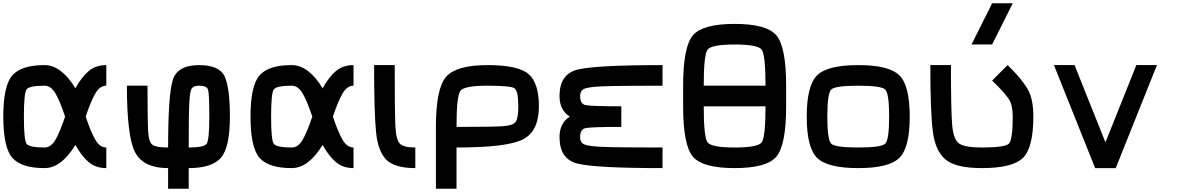

<svg xmlns="http://www.w3.org/2000/svg" viewBox="-20 -1020 7165 1165"><path d="M625 -125V0Q562.5 0 519.5 -35.2Q476.6 -70.3 437.5 -140.6Q351.6 0 250 0Q109.4 0 54.7 -62.5Q0 -125 0 -312.5Q0 -500 54.7 -562.5Q109.4 -625 250 -625Q351.6 -625 437.5 -484.4Q476.6 -554.7 519.5 -589.8Q562.5 -625 625 -625V-500Q585.9 -500 558.6 -453.1Q531.2 -406.2 500 -312.5Q531.2 -218.8 558.6 -171.9Q585.9 -125 625 -125ZM250 -500Q156.2 -500 140.6 -476.6Q125 -453.1 125 -312.5Q125 -171.9 140.6 -148.4Q156.2 -125 250 -125Q289.1 -125 316.4 -171.9Q343.8 -218.8 375 -312.5Q343.8 -406.2 316.4 -453.1Q289.1 -500 250 -500Z M1375 -312.5Q1375 -125 1320.3 -62.5Q1265.6 0 1125 0V125H1000V0Q851.6 0 800.8 -93.8Q750 -187.5 750 -500H875Q875 -289.1 878.9 -222.7Q882.8 -156.2 906.2 -140.6Q929.7 -125 1000 -125Q1000 -437.5 1027.3 -531.2Q1054.7 -625 1187.5 -625Q1312.5 -625 1343.8 -554.7Q1375 -484.4 1375 -312.5ZM1250 -312.5Q1250 -453.1 1242.2 -476.6Q1234.4 -500 1187.5 -500Q1156.2 -500 1144.5 -484.4Q1132.8 -468.8 1128.9 -402.3Q1125 -335.9 1125 -125Q1218.8 -125 1234.4 -148.4Q1250 -171.9 1250 -312.5Z M2125 -125V0Q2062.5 0 2019.5 -35.2Q1976.6 -70.3 1937.5 -140.6Q1851.6 0 1750 0Q1609.4 0 1554.7 -62.5Q1500 -125 1500 -312.5Q1500 -500 1554.7 -562.5Q1609.4 -625 1750 -625Q1851.6 -625 1937.5 -484.4Q1976.6 -554.7 2019.5 -589.8Q2062.5 -625 2125 -625V-500Q2085.9 -500 2058.6 -453.1Q2031.2 -406.2 2000 -312.5Q2031.2 -218.8 2058.6 -171.9Q2085.9 -125 2125 -125ZM1750 -500Q1656.2 -500 1640.6 -476.6Q1625 -453.1 1625 -312.5Q1625 -171.9 1640.6 -148.4Q1656.2 -125 1750 -125Q1789.1 -125 1816.4 -171.9Q1843.8 -218.8 1875 -312.5Q1843.8 -406.2 1816.4 -453.1Q1789.1 -500 1750 -500Z M2375 -625Q2375 -343.8 2378.9 -257.8Q2382.8 -171.9 2406.2 -148.4Q2429.7 -125 2500 -125V0Q2375 0 2324.2 -50.8Q2273.4 -101.6 2261.7 -218.8Q2250 -335.9 2250 -625Z M3125 -375Q3125 -468.8 3101.6 -484.4Q3078.1 -500 2937.5 -500Q2796.9 -500 2773.4 -468.8Q2750 -437.5 2750 -250Q2960.9 -250 3027.3 -253.9Q3093.8 -257.8 3109.4 -281.2Q3125 -304.7 3125 -375ZM3250 -375Q3250 -226.6 3156.2 -175.8Q3062.5 -125 2750 -125V125H2625V-250Q2625 -484.4 2687.5 -554.7Q2750 -625 2937.5 -625Q3125 -625 3187.5 -570.3Q3250 -515.6 3250 -375Z M4000 -500Q3718.8 -500 3632.8 -496.1Q3546.9 -492.2 3523.4 -480.5Q3500 -468.8 3500 -437.5Q3500 -390.6 3531.2 -382.8Q3562.5 -375 3750 -375V-250Q3562.5 -250 3531.2 -242.2Q3500 -234.4 3500 -187.5Q3500 -156.2 3523.4 -144.5Q3546.9 -132.8 3632.8 -128.9Q3718.8 -125 4000 -125V0Q3593.8 0 3484.4 -27.3Q3375 -54.7 3375 -187.5Q3375 -273.4 3437.5 -312.5Q3375 -351.6 3375 -437.5Q3375 -570.3 3484.4 -597.7Q3593.8 -625 4000 -625Z M4437.5 -875Q4632.8 -875 4691.4 -804.7Q4750 -734.4 4750 -500V-375Q4750 -140.6 4691.4 -70.3Q4632.8 0 4437.5 0Q4242.2 0 4183.6 -70.3Q4125 -140.6 4125 -375V-500Q4125 -734.4 4183.6 -804.7Q4242.2 -875 4437.5 -875ZM4250 -375Q4250 -187.5 4273.4 -156.2Q4296.9 -125 4437.5 -125Q4578.1 -125 4601.6 -156.2Q4625 -187.5 4625 -375ZM4437.5 -750Q4296.9 -750 4273.4 -718.8Q4250 -687.5 4250 -500H4625Q4625 -687.5 4601.6 -718.8Q4578.1 -750 4437.5 -750Z M5375 -312.5Q5375 -453.1 5351.6 -476.6Q5328.1 -500 5187.5 -500Q5046.9 -500 5023.4 -476.6Q5000 -453.1 5000 -312.5Q5000 -171.9 5023.4 -148.4Q5046.9 -125 5187.5 -125Q5328.1 -125 5351.6 -148.4Q5375 -171.9 5375 -312.5ZM5500 -312.5Q5500 -125 5437.5 -62.5Q5375 0 5187.5 0Q5000 0 4937.5 -62.5Q4875 -125 4875 -312.5Q4875 -500 4937.5 -562.5Q5000 -625 5187.5 -625Q5375 -625 5437.5 -562.5Q5500 -500 5500 -312.5Z M5937.5 0Q5781.2 0 5718.8 -50.8Q5656.2 -101.6 5640.6 -218.8Q5625 -335.9 5625 -625H5750Q5750 -343.8 5757.8 -257.8Q5765.6 -171.9 5800.8 -148.4Q5835.9 -125 5937.5 -125Q6078.1 -125 6101.6 -148.4Q6125 -171.9 6125 -312.5Q6125 -382.8 6101.6 -418Q6078.1 -453.1 6031.2 -500Q6007.8 -523.4 6000 -531.2L6093.8 -625Q6101.6 -617.2 6117.2 -601.6Q6179.7 -539.1 6214.8 -480.5Q6250 -421.9 6250 -312.5Q6250 -125 6187.5 -62.5Q6125 0 5937.5 0ZM6000 -750H5875L6000 -1000H6125Z M6500 -625 6687.5 -156.2 6875 -625H7000L6750 0H6625L6375 -625Z"/></svg>

Font: CraftyPE
Style: Regular
Weight: 400
Designer: Erek Butcher
Foundry: Haunted Coop
Version: Version 0.018;April 4, 2024;FontCreator 15.0.0.2962 64-bit